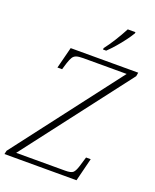

<svg xmlns="http://www.w3.org/2000/svg" viewBox="-198 -1026 907 1122"><g transform="rotate(20 256.0 -465.5)"><path d="M-30 0 -25 -22 481 -684H211Q183 -684 168.5 -679Q154 -674 146 -661Q138 -648 130 -624L117 -581H88L122 -714H542L538 -691L32 -30H336Q373 -30 385 -41Q397 -52 407 -84L425 -144H454L418 0ZM302 -771 303 -780Q327 -811 352 -851Q377 -891 398 -931H446L445 -923Q432 -901 411.5 -873.5Q391 -846 367.5 -819Q344 -792 322 -771Z"/></g></svg>

Font: Noto Serif SemiCondensed ExtraLight
Style: Italic
Weight: 200
Width: 4
Italic angle: -12°
Designer: Monotype Design Team
Foundry: Monotype Imaging Inc.
Version: Version 2.013